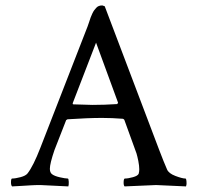

<svg xmlns="http://www.w3.org/2000/svg" viewBox="-20 -667 708 690"><path d="M356.4 -644.5 551.8 -128.9Q569.3 -83 580.1 -58.6Q585.9 -43.9 610.4 -34.7Q634.8 -25.4 646.5 -25.4Q650.4 -25.4 650.4 -6.8Q650.4 -2.9 648.4 2.9Q550.8 -2 541 -2Q540 -2 427.7 2.9Q423.8 -1 424.3 -13.2Q424.8 -25.4 428.7 -25.4Q440.4 -25.4 458 -30.3Q475.6 -35.2 478.5 -43Q480.5 -50.8 480.5 -58.6Q480.5 -71.3 477.1 -88.4Q473.6 -105.5 470.7 -115.2L466.8 -126L426.8 -236.3Q423.8 -240.2 420.9 -240.2Q382.8 -243.2 346.7 -243.2Q295.9 -243.2 222.7 -238.3L217.8 -235.4L175.8 -127.9Q159.2 -79.1 159.2 -60.5Q159.2 -46.9 167 -41Q175.8 -34.2 195.3 -29.8Q214.8 -25.4 223.6 -25.4Q226.6 -25.4 227.1 -13.7Q227.5 -2 225.6 2.9Q127.9 -2 125 -2Q105.5 -2 90.8 -1Q76.2 0 58.1 1Q40 2 23.4 2.9Q19.5 -1 19.5 -11.7Q19.5 -25.4 23.4 -25.4Q35.2 -25.4 53.7 -30.3Q72.3 -35.2 79.1 -43.9Q99.6 -70.3 125 -135.7L294.9 -572.3Q296.9 -577.1 300.3 -587.9Q303.7 -598.6 305.7 -604Q307.6 -609.4 311.5 -617.7Q315.4 -626 318.4 -629.9Q321.3 -633.8 325.7 -638.7Q330.1 -643.6 335.4 -645.5Q340.8 -647.5 347.7 -647.5ZM243.2 -292Q293.9 -290 312.5 -290Q355.5 -290 401.4 -293L404.3 -297.9L325.2 -513.7L241.2 -295.9Q241.2 -292 243.2 -292Z"/></svg>

Font: Crimson Text
Style: Regular
Weight: 400
Version: Version 0.13